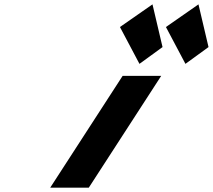

<svg xmlns="http://www.w3.org/2000/svg" viewBox="-20 -861 977 881"><path d="M542.8 -513H719.8L387.5 0H210.5ZM725.8 -645 619.9 -568 530.4 -737 679.7 -841ZM936.8 -645 830.9 -568 741.4 -737 890.7 -841Z"/></svg>

Font: Hussar
Style: BdWodka
Weight: 700
Foundry: Cannot Into Space Fonts
Version: Version 2.00